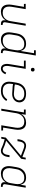

<svg xmlns="http://www.w3.org/2000/svg" viewBox="1634 -2408 783 4090"><g transform="rotate(90 2025.0 -363.5)"><path d="M231 8Q203 8 176.5 1Q150 -6 129.5 -23Q109 -40 97.5 -64Q86 -88 81 -114.5Q76 -141 77 -169Q78 -197 83 -226L126 -482H64L63 -520H175L125 -219Q121 -196 120.5 -173Q120 -150 124 -128Q128 -106 138.5 -87Q149 -68 166.5 -54.5Q184 -41 206 -35.5Q228 -30 251 -30Q272 -30 294 -34.5Q316 -39 336.5 -50Q357 -61 373.5 -77.5Q390 -94 402 -113.5Q414 -133 421 -154Q428 -175 431 -197L485 -520H528L455 -81Q453 -71 454.5 -61Q456 -51 462 -44Q468 -37 477.5 -33.5Q487 -30 498 -30H512L511 8H491Q472 8 455 3Q438 -2 426.5 -14.5Q415 -27 412 -45Q409 -63 412 -81L415 -98Q401 -73 381 -52Q361 -31 336 -17.5Q311 -4 284 2Q257 8 231 8Z M827 8Q799 8 772 1Q745 -6 724.5 -22.5Q704 -39 691.5 -62.5Q679 -86 673.5 -113Q668 -140 669 -168.5Q670 -197 675 -226L692 -326Q696 -352 704.5 -378Q713 -404 727.5 -427.5Q742 -451 762.5 -471Q783 -491 808 -504Q833 -517 859.5 -522.5Q886 -528 912 -528Q941 -528 968.5 -521Q996 -514 1016 -497Q1036 -480 1048 -456Q1060 -432 1066 -405L1114 -697H1051V-735H1163L1055 -81Q1053 -71 1054.5 -61Q1056 -51 1062 -44Q1068 -37 1077.5 -33.5Q1087 -30 1098 -30H1112L1111 8H1091Q1072 8 1055 3Q1038 -2 1026.5 -14.5Q1015 -27 1012 -45Q1009 -63 1012 -81L1015 -98Q1001 -74 980.5 -52.5Q960 -31 934.5 -17.5Q909 -4 881.5 2Q854 8 827 8ZM847 -30Q869 -30 891 -34.5Q913 -39 933.5 -49.5Q954 -60 971.5 -76.5Q989 -93 1001.5 -112.5Q1014 -132 1021 -153.5Q1028 -175 1031 -197L1048 -297Q1052 -320 1053 -344Q1054 -368 1049.5 -390Q1045 -412 1034 -431.5Q1023 -451 1006 -464.5Q989 -478 966.5 -484Q944 -490 920 -490Q898 -490 875.5 -485.5Q853 -481 832.5 -470Q812 -459 794 -442Q776 -425 763.5 -405Q751 -385 744 -363Q737 -341 734 -319L717 -219Q713 -196 712 -172.5Q711 -149 716 -127Q721 -105 732.5 -86Q744 -67 761.5 -54Q779 -41 801 -35.5Q823 -30 847 -30Z M1444 8Q1422 8 1403 0.5Q1384 -7 1371.5 -22Q1359 -37 1352 -56Q1345 -75 1343 -95.5Q1341 -116 1342.5 -137.5Q1344 -159 1348 -181L1398 -482H1271V-520H1447L1390 -174Q1387 -159 1385.5 -144Q1384 -129 1384.5 -114Q1385 -99 1387.5 -84.5Q1390 -70 1397 -57.5Q1404 -45 1416.5 -37.5Q1429 -30 1444 -30Q1458 -30 1472 -36.5Q1486 -43 1496 -54Q1506 -65 1514 -78Q1522 -91 1527 -105L1562 -88Q1554 -69 1543.5 -52Q1533 -35 1517.5 -21Q1502 -7 1482.5 0.5Q1463 8 1444 8ZM1465 -631Q1455 -631 1446.5 -634Q1438 -637 1432.5 -644Q1427 -651 1426 -660.5Q1425 -670 1426 -680Q1427 -686 1430 -692Q1433 -698 1439 -702Q1445 -706 1451.5 -707.5Q1458 -709 1464 -709Q1474 -709 1482.5 -706Q1491 -703 1496.5 -696Q1502 -689 1503.5 -679.5Q1505 -670 1503 -660Q1502 -654 1499 -648Q1496 -642 1490.5 -638Q1485 -634 1478 -632.5Q1471 -631 1465 -631Z M1917 8Q1886 8 1856 2.5Q1826 -3 1800.5 -17.5Q1775 -32 1756.5 -54.5Q1738 -77 1729.5 -105Q1721 -133 1720.5 -164Q1720 -195 1725 -226L1742 -326Q1746 -353 1755.5 -380Q1765 -407 1781 -431Q1797 -455 1819.5 -475Q1842 -495 1868.5 -507Q1895 -519 1922.5 -523.5Q1950 -528 1977 -528Q2002 -528 2026.5 -524.5Q2051 -521 2073 -512.5Q2095 -504 2113.5 -489.5Q2132 -475 2143.5 -454.5Q2155 -434 2159.5 -410Q2164 -386 2159 -361Q2155 -332 2137.5 -306Q2120 -280 2094 -263Q2068 -246 2039 -239Q2010 -232 1982 -232Q1955 -232 1929 -235Q1903 -238 1876 -239Q1849 -240 1823 -242Q1797 -244 1772 -250L1767 -219Q1763 -195 1763 -170Q1763 -145 1769.5 -122.5Q1776 -100 1790.5 -81.5Q1805 -63 1824.5 -51.5Q1844 -40 1868.5 -35Q1893 -30 1917 -30Q1943 -30 1968 -35Q1993 -40 2017 -52.5Q2041 -65 2061.5 -84Q2082 -103 2097 -126L2132 -108Q2115 -81 2090.5 -57.5Q2066 -34 2037.5 -19Q2009 -4 1978 2Q1947 8 1917 8ZM1984 -268Q2006 -268 2028 -273.5Q2050 -279 2069 -292Q2088 -305 2101 -325Q2114 -345 2117 -366Q2120 -385 2116.5 -403Q2113 -421 2104 -436Q2095 -451 2081 -461.5Q2067 -472 2050 -478.5Q2033 -485 2015 -487.5Q1997 -490 1978 -490Q1955 -490 1932 -486Q1909 -482 1887 -471.5Q1865 -461 1847 -444.5Q1829 -428 1816 -407.5Q1803 -387 1795 -364.5Q1787 -342 1784 -319L1779 -289Q1803 -282 1829 -280Q1855 -278 1881 -277Q1907 -276 1932.5 -272Q1958 -268 1984 -268Z M2296 0 2376 -482H2314L2313 -520H2425L2409 -422Q2423 -447 2443 -468Q2463 -489 2487.5 -502.5Q2512 -516 2539 -522Q2566 -528 2592 -528Q2620 -528 2647 -521Q2674 -514 2694 -497Q2714 -480 2725.5 -456Q2737 -432 2742 -405.5Q2747 -379 2746 -351Q2745 -323 2740 -294L2698 -38H2760L2761 0H2649L2699 -301Q2702 -324 2703 -347Q2704 -370 2699.5 -392Q2695 -414 2685 -433Q2675 -452 2657.5 -465.5Q2640 -479 2618 -484.5Q2596 -490 2573 -490Q2552 -490 2529.5 -485.5Q2507 -481 2487 -470Q2467 -459 2450 -442.5Q2433 -426 2421.5 -406.5Q2410 -387 2403 -366Q2396 -345 2392 -323L2339 0Z M3191 8Q3166 8 3144.5 -1Q3123 -10 3102.5 -19.5Q3082 -29 3060 -37Q3038 -45 3015 -52L2947 -72L2935 0H2896L2912 -97L3299 -419L3262 -432Q3240 -440 3217 -449Q3194 -458 3171.5 -467Q3149 -476 3125.5 -483Q3102 -490 3076 -490Q3060 -490 3044.5 -480.5Q3029 -471 3019 -456.5Q3009 -442 3004 -426Q2999 -410 2996 -394L2988 -345H2945L2953 -394Q2956 -410 2960.5 -426Q2965 -442 2973 -457.5Q2981 -473 2992 -486.5Q3003 -500 3018 -510Q3033 -520 3049.5 -524Q3066 -528 3082 -528Q3109 -528 3134 -520.5Q3159 -513 3182.5 -504Q3206 -495 3229.5 -486Q3253 -477 3276 -468L3327 -450L3339 -520H3378L3362 -423L2978 -103L3027 -88Q3049 -82 3070.5 -74Q3092 -66 3112 -57Q3132 -48 3153 -39Q3174 -30 3198 -30Q3214 -30 3229.5 -39.5Q3245 -49 3255 -63.5Q3265 -78 3270 -94Q3275 -110 3278 -126L3286 -175H3329L3321 -126Q3318 -110 3313.5 -94Q3309 -78 3300.5 -62.5Q3292 -47 3281 -33.5Q3270 -20 3255.5 -10Q3241 0 3224 4Q3207 8 3191 8Z M3677 8Q3649 8 3622 1Q3595 -6 3574.5 -22.5Q3554 -39 3541.5 -62.5Q3529 -86 3523.5 -113Q3518 -140 3519 -168.5Q3520 -197 3525 -226L3542 -326Q3546 -352 3554.5 -378Q3563 -404 3577.5 -427.5Q3592 -451 3612.5 -471Q3633 -491 3658 -504Q3683 -517 3709.5 -522.5Q3736 -528 3762 -528Q3791 -528 3818.5 -521Q3846 -514 3866 -497Q3886 -480 3898 -456Q3910 -432 3916 -405L3935 -520H3978L3905 -81Q3903 -71 3904.5 -61Q3906 -51 3912 -44Q3918 -37 3927.5 -33.5Q3937 -30 3948 -30H3962L3961 8H3941Q3922 8 3905 3Q3888 -2 3876.5 -14.5Q3865 -27 3862 -45Q3859 -63 3862 -81L3865 -98Q3851 -74 3830.5 -52.5Q3810 -31 3784.5 -17.5Q3759 -4 3731.5 2Q3704 8 3677 8ZM3697 -30Q3719 -30 3741 -34.5Q3763 -39 3783.5 -49.5Q3804 -60 3821.5 -76.5Q3839 -93 3851.5 -112.5Q3864 -132 3871 -153.5Q3878 -175 3881 -197L3898 -297Q3902 -320 3903 -344Q3904 -368 3899.5 -390Q3895 -412 3884 -431.5Q3873 -451 3856 -464.5Q3839 -478 3816.5 -484Q3794 -490 3770 -490Q3748 -490 3725.5 -485.5Q3703 -481 3682.5 -470Q3662 -459 3644 -442Q3626 -425 3613.5 -405Q3601 -385 3594 -363Q3587 -341 3584 -319L3567 -219Q3563 -196 3562 -172.5Q3561 -149 3566 -127Q3571 -105 3582.5 -86Q3594 -67 3611.5 -54Q3629 -41 3651 -35.5Q3673 -30 3697 -30Z"/></g></svg>

Font: Iosevka Etoile Extralight
Style: Italic
Weight: 200
Italic angle: -9°
Designer: Belleve Invis
Foundry: Belleve Invis
Version: Version 22.1.2; ttfautohint (v1.8.4)